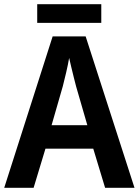

<svg xmlns="http://www.w3.org/2000/svg" viewBox="-20 -888 657 908"><path d="M477 0 421 -185H195L139 0H0L229 -716H385L616 0ZM340 -479Q336 -495 329.5 -520Q323 -545 317 -571Q311 -597 307 -614Q302 -584 293 -545.5Q284 -507 277 -480L224 -296H393ZM459 -868V-780H156V-868Z"/></svg>

Font: Noto Sans Bengali SemiCondensed SemiBold
Style: Regular
Weight: 600
Width: 4
Designer: Joana Ranito - Universal Thirst; Jelle Bosma - Monotype Design Team
Foundry: Universal Thirst ehf.
Version: Version 3.000; ttfautohint (v1.8.4.7-5d5b)